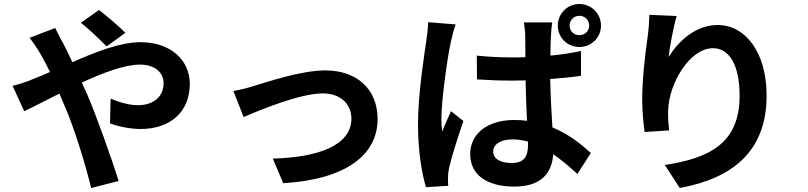

<svg xmlns="http://www.w3.org/2000/svg" viewBox="-20 -880 4040 960"><path d="M607 -716C572 -751 511 -803 475 -830L384 -766C423 -737 478 -683 513 -648ZM128 -691C148 -665 172 -629 186 -604C201 -578 215 -550 230 -520C200 -507 170 -494 141 -483C125 -475 81 -460 43 -451L101 -324C143 -343 206 -377 277 -412L303 -351C354 -233 405 -64 436 60L573 25C539 -86 463 -298 417 -406L389 -467C495 -516 603 -557 680 -557C755 -557 798 -516 798 -465C798 -394 745 -354 669 -354C627 -354 577 -368 533 -387L530 -263C567 -249 629 -235 682 -235C834 -235 929 -322 929 -461C929 -576 837 -669 683 -669C582 -669 462 -622 342 -569C327 -602 311 -634 296 -663C285 -681 265 -722 256 -740Z M1147 -425 1198 -295C1283 -331 1480 -413 1595 -413C1681 -413 1737 -361 1737 -287C1737 -152 1569 -93 1344 -87L1396 36C1711 17 1868 -106 1868 -285C1868 -435 1763 -528 1607 -528C1487 -528 1319 -471 1252 -451C1222 -441 1176 -430 1147 -425Z M2121 -769C2120 -738 2115 -700 2111 -672C2100 -596 2070 -409 2070 -259C2070 -125 2089 -12 2110 56L2221 49C2220 35 2220 18 2220 7C2220 -3 2222 -25 2225 -39C2237 -93 2269 -193 2297 -275L2235 -324C2221 -291 2204 -257 2191 -222C2188 -243 2187 -267 2187 -286C2187 -385 2219 -603 2234 -669C2238 -687 2250 -738 2258 -758ZM2620 -155C2620 -96 2599 -65 2539 -65C2486 -65 2446 -83 2446 -123C2446 -159 2485 -183 2541 -183C2568 -183 2594 -179 2620 -172ZM2885 -625C2838 -615 2786 -607 2732 -602C2732 -646 2734 -683 2735 -705C2736 -726 2738 -749 2741 -768H2599C2603 -749 2606 -719 2606 -703C2606 -682 2607 -642 2607 -594C2584 -593 2561 -593 2538 -593C2478 -593 2421 -596 2364 -602L2365 -483C2423 -479 2480 -477 2538 -477C2561 -477 2584 -478 2608 -478C2609 -408 2612 -337 2615 -276C2595 -279 2573 -280 2551 -280C2415 -280 2331 -210 2331 -109C2331 -5 2416 53 2552 53C2686 53 2740 -15 2746 -109C2785 -82 2825 -49 2867 -10L2934 -115C2887 -158 2825 -209 2742 -243C2738 -310 2733 -390 2731 -485C2785 -489 2838 -494 2885 -501ZM2877 -704C2849 -704 2828 -725 2828 -752C2828 -779 2849 -801 2877 -801C2904 -801 2926 -780 2926 -752C2926 -725 2904 -704 2877 -704ZM2877 -860C2817 -860 2769 -812 2769 -752C2769 -692 2817 -645 2877 -645C2937 -645 2985 -692 2985 -752C2985 -812 2937 -860 2877 -860Z M3227 -806C3226 -778 3224 -738 3219 -702C3204 -600 3191 -477 3191 -385C3191 -319 3198 -258 3203 -220L3326 -228C3320 -274 3320 -306 3321 -333C3326 -463 3428 -639 3545 -639C3627 -639 3678 -554 3678 -401C3678 -161 3524 -89 3304 -55L3379 60C3641 12 3813 -122 3813 -402C3813 -620 3706 -755 3568 -755C3456 -755 3370 -671 3323 -595C3329 -650 3349 -751 3363 -800Z"/></svg>

Font: Noto Sans CJK JP Bold
Style: Regular
Weight: 700
Designer: Ryoko NISHIZUKA (kana & ideographs); Paul D. Hunt (Latin, Greek & Cyrillic); Wenlong ZHANG (bopomofo); Sandoll Communica
Foundry: Adobe Systems Incorporated
Version: Version 1.004;PS 1.004;hotconv 1.0.82;makeotf.lib2.5.63406